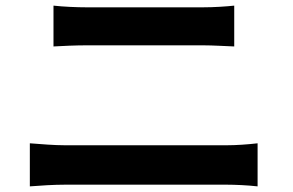

<svg xmlns="http://www.w3.org/2000/svg" viewBox="-20 -699 1040 682"><path d="M86 -37C123 -40 172 -43 211 -43H785C815 -43 860 -41 895 -37V-190C861 -186 819 -183 785 -183H211C172 -183 125 -187 86 -190ZM170 -534C204 -536 250 -538 288 -538H701C736 -538 783 -535 812 -534V-679C784 -676 741 -673 701 -673H287C253 -673 206 -675 170 -679Z"/></svg>

Font: Noto Sans KR Bold
Style: Regular
Weight: 700
Designer: Ryoko NISHIZUKA  (kana & ideographs); Paul D. Hunt (Latin, Greek & Cyrillic); Wenlong ZHANG  (bopomofo); Sandoll Communi
Foundry: Adobe Systems Incorporated
Version: Version 1.004;PS 1.004;hotconv 1.0.82;makeotf.lib2.5.63406